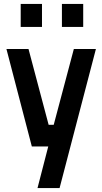

<svg xmlns="http://www.w3.org/2000/svg" viewBox="-20 -750 524 983"><path d="M13 -499 143 0H227L172 213H285L471 -499H358L255 -111H229L126 -499ZM86 -612H195V-730H86ZM297 -612H406V-730H297Z"/></svg>

Font: TitilliumText22L
Style: 800 wt
Weight: 800
Designer: Campivisivi
Foundry: Campivisivi
Version: 1.000